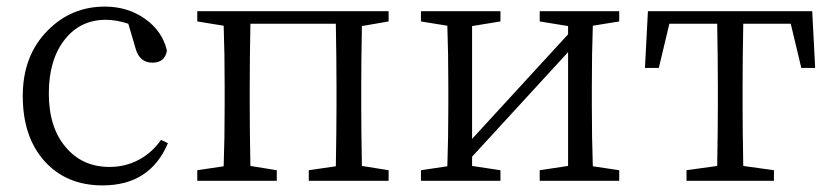

<svg xmlns="http://www.w3.org/2000/svg" viewBox="-20 -548 2521 582"><path d="M291 14Q181 14 115 -59.5Q49 -133 49 -257Q49 -380 125 -456Q196 -528 298 -528Q367 -528 419.5 -491Q472 -454 486 -395Q480 -358 442 -358Q403 -358 391 -401L369 -476Q333 -488 301 -488Q224 -488 177 -429Q128 -368 128 -264.5Q128 -161 180 -101Q230 -42 312 -42Q360 -42 400.5 -63.5Q441 -85 468 -124L489 -114Q435 14 291 14Z M578 0V-32L658 -44Q661 -127 661 -228V-286Q661 -388 658 -470L578 -483V-514H1158V-483L1077 -469Q1075 -359 1075 -286V-228Q1075 -155 1077 -45L1158 -32V0H916V-32L998 -44Q1000 -156 1000 -228V-286Q1000 -366 998 -476H739Q737 -366 737 -286V-228Q737 -155 739 -45L819 -32V0Z M1256 0V-32L1336 -44Q1339 -128 1339 -228V-286Q1339 -388 1336 -470L1256 -483V-514H1497V-483L1411 -469V-127L1702 -444V-469L1616 -483V-514H1857V-483L1777 -470Q1774 -388 1774 -286V-228Q1774 -128 1777 -44L1857 -32V0H1616V-32L1702 -45V-390L1411 -73V-45L1497 -32V0Z M2061 0V-32L2154 -45Q2156 -155 2156 -228V-286Q2156 -366 2154 -476H2009L1977 -342H1935L1944 -514H2442L2451 -342H2409L2377 -476H2233Q2231 -366 2231 -286V-228Q2231 -155 2233 -45L2326 -32V0Z"/></svg>

Font: Cactus Classical Serif
Style: Regular
Weight: 400
Designer: Henry Chan (via Glyphwiki)、田海東、宇文滿月
Foundry: Moonlit Owen
Version: Version 1.000